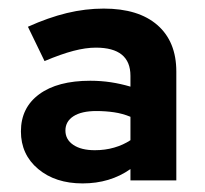

<svg xmlns="http://www.w3.org/2000/svg" viewBox="-20 -731 478 447"><path d="M172.3 -304Q108.9 -304 68.8 -337.6Q28.7 -371.3 28.7 -425.1Q28.7 -480.3 71.3 -511.6Q113.9 -543 190.3 -543Q215 -543 238.1 -539.5Q261.1 -536 283.7 -529.3V-554.5Q283.7 -620.1 203.2 -620.1Q179.7 -620.1 151 -612.6Q122.3 -605.1 83.7 -588.8L45 -668.7Q92.4 -690.1 135.6 -700.6Q178.7 -711 221.6 -711Q302.5 -711 346.5 -672.6Q390.5 -634.1 390.5 -564.4V-311H283.7V-337.4Q236.3 -304 172.3 -304ZM200.7 -381.3Q224.9 -381.3 245.8 -387.4Q266.7 -393.4 283.7 -404.6V-459.1Q265.3 -466.7 245.5 -469.6Q225.7 -472.5 204.5 -472.5Q170 -472.5 151.2 -460.5Q132.3 -448.4 132.3 -427.1Q132.3 -406.1 150.7 -393.7Q169 -381.3 200.7 -381.3Z"/></svg>

Font: Red Hat Display VF
Style: Regular
Weight: 300
Designer: Pentagram, MCKL
Foundry: Pentagram, MCKL
Version: Version 1.023